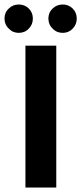

<svg xmlns="http://www.w3.org/2000/svg" viewBox="-44 -833 361 853"><path d="M69 -630H206V0H69ZM-24 -751C-24 -768 -18 -783 -5 -795C7 -807 22 -813 39 -813C57 -813 72 -807 84 -795C96 -783 102 -768 102 -751C102 -733 96 -718 84 -706C72 -693 57 -687 39 -687C22 -687 7 -693 -5 -706C-18 -718 -24 -733 -24 -751ZM171 -751C171 -768 177 -783 190 -795C202 -807 217 -813 235 -813C252 -813 267 -807 279 -795C291 -783 297 -768 297 -751C297 -733 291 -718 279 -706C267 -693 252 -687 235 -687C217 -687 202 -693 190 -706C177 -718 171 -733 171 -751Z"/></svg>

Font: Holmes&Hills Bold
Style: Bold
Weight: 500
Designer: Noopur Datye, Girish Dalvi, Yashodeep Gholap, Pallavi Karambelkar
Foundry: Ek Type
Version: ""